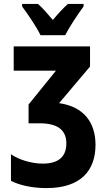

<svg xmlns="http://www.w3.org/2000/svg" viewBox="-20 -951 540 981"><path d="M187 -771H313C334 -813 379 -880 407 -918V-931H327C301 -907 280 -885 250 -849C222 -882 197 -911 174 -931H93V-918C122 -879 169 -810 187 -771ZM218 10C393 10 468 -80 468 -211C468 -323 410 -406 282 -424L440 -611V-714H50V-590H266L126 -417V-321H183C274 -321 319 -287 319 -218C319 -154 283 -115 198 -115C142 -115 75 -135 36 -163V-27C83 -3 148 10 218 10Z"/></svg>

Font: Noto Sans Mono ExtraCondensed ExtraBold
Style: Regular
Weight: 800
Width: 2
Designer: Monotype Design Team
Foundry: Monotype Imaging Inc.
Version: Version 2.014